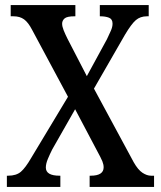

<svg xmlns="http://www.w3.org/2000/svg" viewBox="-20 -734 633 754"><path d="M7 0V-44H12Q44 -44 62 -59.5Q80 -75 102 -113L247 -354L106 -617Q91 -646 74.5 -658Q58 -670 33 -670H22V-714H276V-670H273Q243 -670 233.5 -661.5Q224 -653 224 -641Q224 -630 230 -615Q236 -600 245 -582L321 -435L400 -580Q408 -597 415 -612.5Q422 -628 422 -641Q422 -659 408 -664.5Q394 -670 374 -670H372V-714H564V-670H557Q531 -670 513.5 -655Q496 -640 471 -598L349 -386L505 -97Q522 -67 539.5 -55.5Q557 -44 573 -44H585V0H332V-44H336Q387 -44 387 -77Q387 -88 382 -100.5Q377 -113 359 -146L275 -305L185 -147Q176 -129 168 -110Q160 -91 160 -76Q160 -44 214 -44H217V0Z"/></svg>

Font: Noto Serif Armenian Condensed Medium
Style: Regular
Weight: 500
Width: 3
Designer: Monotype Design Team
Foundry: Monotype Imaging Inc.
Version: Version 2.008; ttfautohint (v1.8.4.7-5d5b)